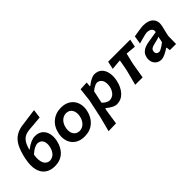

<svg xmlns="http://www.w3.org/2000/svg" viewBox="44 -1626 2695 2695"><g transform="rotate(-45 1391.0 -278.5)"><path d="M287 12.5Q200.5 12.5 142.5 -30Q84.5 -72.5 64 -155.5Q43.5 -238.5 69.5 -361.5Q94.5 -480.5 134.5 -557Q174.5 -633.5 239.5 -673.2Q304.5 -713 404.5 -721.5Q416.5 -723 444.8 -727Q473 -731 508.2 -735.8Q543.5 -740.5 577.8 -745.2Q612 -750 636 -753L619 -624Q595.5 -622 562.2 -619Q529 -616 495.2 -613.2Q461.5 -610.5 435.5 -608.2Q409.5 -606 401 -605.5Q343 -600.5 304.8 -580Q266.5 -559.5 240.8 -517.8Q215 -476 196 -407.5H204Q308.5 -486.5 385.5 -486.5Q457 -486.5 500.5 -450.2Q544 -414 558.5 -353.8Q573 -293.5 557.5 -222Q534 -111 464.2 -49.2Q394.5 12.5 287 12.5ZM334 -390Q314 -388.5 278.2 -372.2Q242.5 -356 193.5 -311.5Q177 -213 202.8 -154.5Q228.5 -96 291 -92.5Q347 -95 381.8 -133Q416.5 -171 429.5 -233.5Q443 -299.5 419.8 -343.8Q396.5 -388 334 -390Z M879.5 12.5Q810 12.5 761 -11.5Q712 -35.5 683.2 -76.5Q654.5 -117.5 646 -169Q637.5 -220.5 649 -276Q672 -387.5 746.5 -449.2Q821 -511 926.5 -511Q994 -511 1043 -487.5Q1092 -464 1121.2 -423.2Q1150.5 -382.5 1159.5 -330.8Q1168.5 -279 1156.5 -223Q1134 -115.5 1061.5 -51.5Q989 12.5 879.5 12.5ZM883.5 -92.5Q943 -95.5 979.8 -135.8Q1016.5 -176 1028.5 -235.5Q1043 -303.5 1016.8 -352.8Q990.5 -402 925 -406Q865.5 -403 827.5 -364Q789.5 -325 777 -263Q767.5 -218.5 776 -180.5Q784.5 -142.5 811.2 -118.5Q838 -94.5 883.5 -92.5Z M1167 196Q1181 142 1194.8 89.5Q1208.5 37 1224.5 -25L1283.5 -302Q1289 -350 1294.2 -398.8Q1299.5 -447.5 1305.5 -498L1433 -504.5L1426.5 -436.5H1438.5Q1460.5 -456 1488 -473Q1515.5 -490 1542 -500.5Q1568.5 -511 1587.5 -511Q1658 -511 1699.2 -471.2Q1740.5 -431.5 1752.8 -366.5Q1765 -301.5 1749.5 -226Q1727 -119 1666.8 -53.2Q1606.5 12.5 1517.5 12.5Q1485 12.5 1444 -9.2Q1403 -31 1368 -62H1359.5L1350 -18Q1341.5 39 1334 88.5Q1326.5 138 1318.5 192ZM1482.5 -98.5Q1540.5 -101 1574.5 -139Q1608.5 -177 1621 -236Q1629.5 -279 1622.5 -316.2Q1615.5 -353.5 1591.8 -377Q1568 -400.5 1527 -402Q1509 -400 1476.2 -383.5Q1443.5 -367 1419 -342.5L1379.5 -157Q1400.5 -132.5 1430.2 -116.2Q1460 -100 1482.5 -98.5Z M1891.5 0Q1906 -54.5 1919 -105Q1932 -155.5 1948 -217L1958.5 -266.5Q1965.5 -304.5 1971.2 -335.8Q1977 -367 1982 -395Q1944.5 -392 1905.2 -388.5Q1866 -385 1827 -381.5L1852 -498H2290.5L2266 -381.5Q2228.5 -385 2190.8 -388.5Q2153 -392 2116.5 -395Q2110 -367 2102.5 -336Q2095 -305 2085.5 -266.5L2075 -217Q2065 -155.5 2056.5 -104.8Q2048 -54 2039 0Z M2407.5 11.5Q2359 11.5 2326.2 -12.2Q2293.5 -36 2280.5 -74.8Q2267.5 -113.5 2277.5 -159Q2287.5 -205.5 2314 -232.2Q2340.5 -259 2377.2 -272.8Q2414 -286.5 2456 -293L2618.5 -319.5Q2628 -359.5 2602 -382.5Q2576 -405.5 2521 -405.5Q2512.5 -405.5 2484.8 -399Q2457 -392.5 2420.2 -382.5Q2383.5 -372.5 2348.5 -362L2369 -484.5Q2387.5 -487.5 2414.2 -492Q2441 -496.5 2469.2 -500.8Q2497.5 -505 2520.8 -507.8Q2544 -510.5 2556 -510.5Q2664 -510.5 2712.5 -457.5Q2761 -404.5 2741.5 -315.5Q2736.5 -291.5 2729.5 -265.5Q2722.5 -239.5 2716 -210L2704.5 -155Q2704 -118.5 2703.5 -80.8Q2703 -43 2702.5 0H2579.5L2573 -57.5H2563Q2517.5 -26.5 2474.8 -7.5Q2432 11.5 2407.5 11.5ZM2461 -88Q2472.5 -88 2504.8 -105.5Q2537 -123 2580.5 -158L2599 -248.5Q2587.5 -241 2566.5 -234Q2545.5 -227 2492 -215.5Q2457.5 -208.5 2434.2 -195.8Q2411 -183 2405.5 -153.5Q2400 -122.5 2416 -105.2Q2432 -88 2461 -88Z"/></g></svg>

Font: Commissioner Loud SemiBold
Style: Italic
Weight: 600
Italic angle: -12°
Designer: Kostas Bartsokas
Foundry: Kostas Bartsokas
Version: Version 1.000; ttfautohint (v1.8.3)